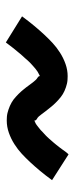

<svg xmlns="http://www.w3.org/2000/svg" viewBox="176 -616 249 640"><g transform="rotate(-90 300.0 -295.5)"><path d="M106 -191 20 -246Q36 -268 51 -286Q66 -304 80 -319Q94 -334 108 -347Q122 -360 140 -371.5Q158 -383 178 -390Q198 -397 219 -397Q225 -397 231.5 -396.5Q238 -396 244 -394.5Q250 -393 256 -391Q262 -389 267.5 -386.5Q273 -384 278.5 -381Q284 -378 288.5 -374.5Q293 -371 298 -366.5Q303 -362 307.5 -357.5Q312 -353 316 -348.5Q320 -344 323.5 -339.5Q327 -335 329.5 -332Q332 -329 336.5 -322.5Q341 -316 345.5 -310.5Q350 -305 353.5 -301Q357 -297 362 -294Q367 -291 367 -286Q367 -286 366.5 -286Q366 -286 366 -286Q366 -286 366 -286Q366 -286 366 -286Q366 -286 372 -289Q378 -292 382 -294.5Q386 -297 391.5 -301.5Q397 -306 399 -308Q401 -310 404 -312.5Q407 -315 409.5 -317.5Q412 -320 415 -323Q418 -326 421 -329.5Q424 -333 427 -336.5Q430 -340 433.5 -343.5Q437 -347 440.5 -351.5Q444 -356 447.5 -360Q451 -364 455 -369Q459 -374 463 -379Q467 -384 471 -389.5Q475 -395 479 -400L566 -346Q549 -323 534 -305Q519 -287 505 -272Q491 -257 477 -244Q463 -231 445 -219.5Q427 -208 407 -201Q387 -194 367 -194Q360 -194 353.5 -194.5Q347 -195 341 -196.5Q335 -198 329 -200Q323 -202 317.5 -204.5Q312 -207 307 -210Q302 -213 297.5 -216.5Q293 -220 288 -224.5Q283 -229 278.5 -233.5Q274 -238 270 -242.5Q266 -247 262.5 -251.5Q259 -256 256.5 -259Q254 -262 249 -268.5Q244 -275 240 -280.5Q236 -286 232.5 -290Q229 -294 223.5 -297Q218 -300 219 -305Q219 -305 219 -305Q219 -305 219 -305Q219 -305 219 -305Q219 -305 219 -305Q219 -305 213 -302.5Q207 -300 203.5 -297Q200 -294 194.5 -290Q189 -286 186.5 -283.5Q184 -281 181.5 -278.5Q179 -276 176 -273.5Q173 -271 170 -268Q167 -265 164 -262Q161 -259 158 -255.5Q155 -252 151.5 -248Q148 -244 144.5 -240Q141 -236 137.5 -231.5Q134 -227 130 -222Q126 -217 122.5 -212Q119 -207 115 -201.5Q111 -196 106 -191Z"/></g></svg>

Font: Iosevka SS04 SmBd Ex Obl
Style: Regular
Weight: 600
Width: 7
Italic angle: -9°
Monospace: yes
Designer: Belleve Invis
Foundry: Belleve Invis
Version: Version 19.0.0; ttfautohint (v1.8.4)